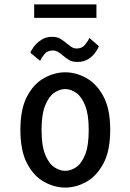

<svg xmlns="http://www.w3.org/2000/svg" viewBox="-20 -840 590 871"><path d="M276 11Q227.5 11 180.5 -14.8Q133.5 -40.5 103 -98Q72.5 -155.5 72.5 -251Q72.5 -346 103 -403.2Q133.5 -460.5 180.5 -486.2Q227.5 -512 276 -512Q324.5 -512 371.2 -486.2Q418 -460.5 449 -403.2Q480 -346 480 -251Q480 -155.5 449 -98Q418 -40.5 371.2 -14.8Q324.5 11 276 11ZM276 -65Q301 -65 325.5 -81.5Q350 -98 366.2 -138.5Q382.5 -179 382.5 -251Q382.5 -321 366.2 -361.5Q350 -402 325.5 -419Q301 -436 276 -436Q250.5 -436 226 -419.2Q201.5 -402.5 185 -362Q168.5 -321.5 168.5 -251Q168.5 -179 185 -138.5Q201.5 -98 226.2 -81.5Q251 -65 276 -65ZM331 -559Q307.5 -559 292.2 -568.5Q277 -578 265 -588.5Q254.5 -597.5 243.8 -604.2Q233 -611 219.5 -611Q194.5 -611 180.8 -593.5Q167 -576 162 -564L118 -600.5Q120.5 -610.5 133.2 -627.8Q146 -645 167 -659Q188 -673 216 -673Q239 -673 254.2 -663.8Q269.5 -654.5 282 -643.5Q293 -634.5 303.8 -627.2Q314.5 -620 328.5 -620Q352.5 -620 366.5 -637.8Q380.5 -655.5 385.5 -668L428.5 -630.5Q425 -620 413.5 -603Q402 -586 381.5 -572.5Q361 -559 331 -559ZM135 -759V-820H417.5V-759Z"/></svg>

Font: Trispace SemiCondensed
Style: Regular
Weight: 400
Width: 4
Designer: Tyler Finck
Foundry: Etcetera Type Company
Version: Version 1.210; ttfautohint (v1.8.3)